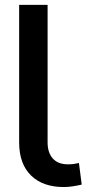

<svg xmlns="http://www.w3.org/2000/svg" viewBox="-20 -747 408 777"><path d="M172.6 -727.3V-170.8Q172.6 -129.6 193.5 -105.8Q214.5 -82 255 -82Q269.2 -82 279.8 -83.6Q290.5 -85.2 299.4 -87.4L310.7 0Q292.6 4.3 274.1 7.1Q255.7 9.9 237.9 9.9Q153.4 9.9 105.5 -36.9Q57.5 -83.8 57.5 -170.8V-727.3Z"/></svg>

Font: Inter Zeller Medium
Style: Regular
Weight: 500
Designer: Rasmus Andersson; Joe Bland
Foundry: zeller
Version: Version 3.015;git-dec3a8cb1